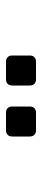

<svg xmlns="http://www.w3.org/2000/svg" viewBox="230 -1197 140 640"><g transform="rotate(90 300.0 -877.0)"><path d="M244 -827H186Q176 -827 170.5 -832.5Q165 -838 165 -848V-906Q165 -916 170.5 -921.5Q176 -927 186 -927H244Q254 -927 259.5 -921.5Q265 -916 265 -906V-848Q265 -838 259.5 -832.5Q254 -827 244 -827ZM414 -827H356Q346 -827 340.5 -832.5Q335 -838 335 -848V-906Q335 -916 340.5 -921.5Q346 -927 356 -927H414Q424 -927 429.5 -921.5Q435 -916 435 -906V-848Q435 -838 429.5 -832.5Q424 -827 414 -827Z"/></g></svg>

Font: Shippori Antique B1
Style: Regular
Weight: 400
Designer: FONTDASU
Foundry: FONTDASU / Google Inc. / but / Adobe
Version: Version 2.001